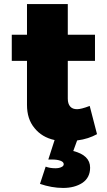

<svg xmlns="http://www.w3.org/2000/svg" viewBox="-20 -687 529 946"><path d="M424 139C424 98 396 71 341 57L360 5C399 0 431 -11 458 -26L422 -165C393 -154 373 -149 360 -149C345 -149 334 -153 326 -162C318 -171 314 -184 314 -201V-387H448V-516H314V-667H113V-516H38V-387H113V-170C113 -124 125 -86 150 -56C174 -26 207 -6 249 3L218 99H238C254 99 267 101 278 105C289 109 294 115 294 122C294 128 290 133 283 136C275 140 265 142 253 142C234 142 218 139 205 134L177 219C215 232 253 239 291 239C328 239 360 231 386 214C411 197 424 172 424 139Z"/></svg>

Font: Argentum Sans ExtraBold
Style: Regular
Weight: 800
Designer: Julieta Ulanovsky
Foundry: Julieta Ulanovsky
Version: Version 5.001;February 15, 2019;FontCreator 11.5.0.2425 64-b